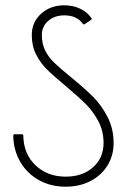

<svg xmlns="http://www.w3.org/2000/svg" viewBox="-20 -705 479 725"><path d="M324 -630 300 -614Q297 -611 293 -615Q270 -647 223 -647Q186 -647 162 -626Q138 -605 138 -573Q138 -539 151 -513.5Q164 -488 185.5 -467.5Q207 -447 251 -411Q300 -371 331.5 -339.5Q363 -308 386 -263.5Q409 -219 409 -165Q409 -117 385.5 -79.5Q362 -42 321 -21Q280 0 228 0Q172 0 127.5 -24.5Q83 -49 57 -93Q31 -137 30 -193Q30 -198 35 -198H63Q68 -198 68 -193Q69 -124 114 -81Q159 -38 228 -38Q292 -38 331.5 -73.5Q371 -109 371 -165Q371 -211 351 -248Q331 -285 304.5 -311.5Q278 -338 227 -381Q179 -421 156 -444Q133 -467 116.5 -499Q100 -531 100 -573Q100 -621 135 -653Q170 -685 223 -685Q255 -685 282 -672.5Q309 -660 325 -637Q328 -634 324 -630Z"/></svg>

Font: Vibes
Style: Regular
Weight: 400
Designer: AbdElmomen Kadhim
Version: Version 1.100